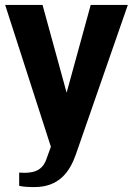

<svg xmlns="http://www.w3.org/2000/svg" viewBox="-20 -548 541 781"><path d="M1 -528 187 49 171 93C158 136 131 155 79 155C72 155 65 154 58 154V208C76 212 96 213 120 213C220 213 264 151 289 79L500 -528H349L251 -171L153 -528Z"/></svg>

Font: Aerodynamic
Style: Regular
Weight: 500
Designer: Google
Version: Version 2.000980; 2014